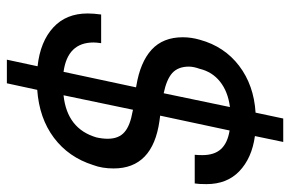

<svg xmlns="http://www.w3.org/2000/svg" viewBox="-162 -619 840 556"><g transform="rotate(90 258.0 -341.0)"><path d="M428.2 -484.9Q429.2 -494.6 429.2 -506.8Q429.2 -542 411.6 -561Q394 -580.1 357.9 -585.9L314.9 -384.8L330.1 -382.8Q467.8 -363.3 467.8 -250Q467.8 -216.8 458 -190.9Q435.5 -119.6 378.9 -77.1Q322.3 -34.7 240.2 -28.8L221.2 59.1H152.8L171.9 -29.8Q100.1 -37.6 59.1 -75.7Q19 -112.8 19 -174.8Q19 -192.4 22 -213.9H105Q103 -199.7 103 -191.9Q103 -116.7 188 -105L232.9 -314.9L228 -315.9Q160.2 -327.1 124 -359.9Q87.9 -393.1 87.9 -450.2Q87.9 -475.1 95.2 -500Q114.7 -570.8 170.4 -613.3Q226.6 -656.2 306.2 -661.1L323.2 -741.2H391.1L374 -659.2Q438 -650.4 476.1 -613.8Q513.2 -578.1 513.2 -519Q513.2 -495.1 511.2 -484.9ZM191.4 -419.9Q210 -403.3 250 -395L290 -586.9Q245.1 -581.1 216.3 -558.1Q188 -535.6 179.2 -499Q172.9 -481.4 172.9 -467.8Q172.9 -437 191.4 -419.9ZM297.9 -306.2 255.9 -105Q353 -115.2 377.9 -200.2Q381.8 -217.3 381.8 -232.9Q381.8 -265.1 362.3 -281.7Q343.8 -297.9 301.8 -305.2Z"/></g></svg>

Font: D-DIN Exp
Style: DINExp-Italic
Weight: 400
Width: 7
Italic angle: -12°
Designer: Charles Nix
Foundry: Datto Inc.
Version: Version 1.00